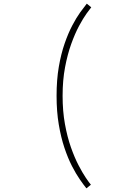

<svg xmlns="http://www.w3.org/2000/svg" viewBox="-20 -819 690 1052"><path d="M453.5 213Q438.5 194.5 417.5 164.2Q396.5 134 374.2 90.8Q352 47.5 333 -9.2Q314 -66 302 -137Q290 -208 290 -294Q290 -381.5 302.2 -452.8Q314.5 -524 334 -580.2Q353.5 -636.5 375.8 -679Q398 -721.5 419.2 -751Q440.5 -780.5 455.5 -799L480 -779Q472 -769.5 453.8 -744Q435.5 -718.5 413.2 -677Q391 -635.5 370.5 -578.8Q350 -522 336.5 -450.8Q323 -379.5 323 -294Q323 -210 335.8 -139.5Q348.5 -69 368.5 -12.2Q388.5 44.5 410.2 86.2Q432 128 450.2 155Q468.5 182 478 193Z"/></svg>

Font: Trispace Thin Thin
Style: Regular
Weight: 250
Version: Version 1.210